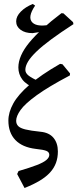

<svg xmlns="http://www.w3.org/2000/svg" viewBox="-20 -762 388 962"><path d="M103 180 66 110 73 95Q131 78 164.5 65Q198 52 212.5 39.5Q227 27 227 14Q227 0 212.5 -6Q198 -12 159 -16Q92 -24 57 -60.5Q22 -97 22 -158Q22 -199 46.5 -243.5Q71 -288 128 -337.5Q185 -387 281 -442L293 -440L331 -394L330 -384Q222 -327 163.5 -284.5Q105 -242 83 -211Q61 -180 61 -157Q61 -141 71 -130.5Q81 -120 107 -113.5Q133 -107 182 -102Q226 -98 248 -71.5Q270 -45 270 -3Q270 28 260.5 54Q251 80 231 102Q211 124 179.5 143Q148 162 103 180ZM158 -319Q112 -337 92 -363.5Q72 -390 72 -424Q72 -482 126.5 -548.5Q181 -615 288 -696L298 -695L346 -651L348 -641Q283 -599 237 -565Q191 -531 162.5 -503.5Q134 -476 120.5 -453.5Q107 -431 107 -412Q107 -396 123.5 -383Q140 -370 181 -352ZM143 -596Q106 -596 83.5 -612.5Q61 -629 61 -655Q61 -680 84 -703.5Q107 -727 144 -742L156 -734Q116 -675 142.5 -649Q169 -623 248 -642L246 -622Q222 -612 195.5 -605.5Q169 -599 143 -596Z"/></svg>

Font: Alegreya
Style: Italic
Weight: 400
Italic angle: -7°
Designer: Juan Pablo del Peral
Foundry: Huerta Tipografica
Version: Version 2.009